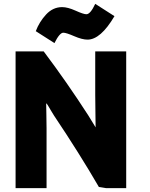

<svg xmlns="http://www.w3.org/2000/svg" viewBox="-20 -967 782 998"><path d="M636 11H532L494 5Q393 -169 261 -366Q254 -376 244.5 -393Q235 -410 228.5 -420Q222 -430 220 -430Q220 -422 221 -374.5Q222 -327 222 -300V11H61V-700H207Q326 -542 439 -367Q476 -306 477 -305Q477 -321 476 -382Q475 -443 475 -475V-700H636ZM435 -761Q407 -761 365.5 -779Q324 -797 309 -797Q290 -797 263 -743L166 -805Q184 -853 219.5 -891.5Q255 -930 303 -930Q332 -930 373 -911.5Q414 -893 429 -893Q450 -893 475 -947L575 -883Q503 -761 435 -761Z"/></svg>

Font: Repo
Style: ExtraBold
Weight: 800
Designer: Stefan Peev
Foundry: Context Ltd
Version: Version 001.000